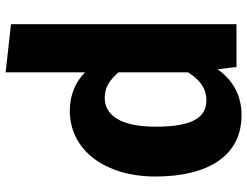

<svg xmlns="http://www.w3.org/2000/svg" viewBox="-118 -742 878 682"><g transform="rotate(-90 321.0 -401.0)"><path d="M405 -820V-538C372 -571 325 -592 269 -592C127 -592 35 -465 35 -288C35 -103 107 18 253 18C330 18 382 -19 416 -67L424 0H576V-801ZM306 -107C251 -107 212 -145 212 -287C212 -416 255 -468 315 -468C353 -468 379 -449 405 -419V-172C378 -129 347 -107 306 -107Z"/></g></svg>

Font: Glow Sans SC Normal ExtraBold
Style: Regular
Weight: 800
Designer: Ryoko NISHIZUKA (kana, bopomofo & ideographs); Paul D. Hunt (Latin, Greek & Cyrillic); Sandoll Communications, Soo-young
Version: Version 0.93